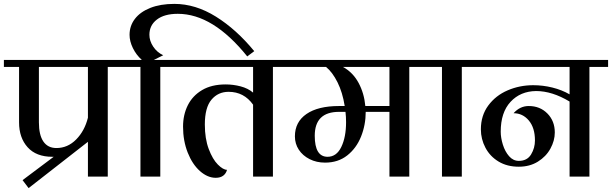

<svg xmlns="http://www.w3.org/2000/svg" viewBox="-32 -908 3146 987"><path d="M618 -600V-564H522V0H420V-179L115 59L84 18L244 -102H237Q154 -102 110 -151Q66 -200 66 -279V-564H-12V-600ZM258 -147Q316 -147 359.5 -191Q403 -235 420 -303V-564H168V-279Q168 -214 191 -180.5Q214 -147 258 -147Z M1275 -645 1239 -618Q1063 -837 882 -837Q813 -837 774.5 -807.5Q736 -778 736 -729Q736 -698 755.5 -668.5Q775 -639 807 -624L759 -600H888V-564H792V0H690V-564H594V-600H697Q668 -626 651 -661Q634 -696 634 -729Q634 -775 661.5 -811Q689 -847 741 -867.5Q793 -888 864 -888Q973 -888 1078 -822.5Q1183 -757 1275 -645Z M1467 -564H1371V0H1269V-370Q1222 -436 1143 -436Q1089 -436 1055 -395.5Q1021 -355 1021 -268Q1021 -195 1041 -142Q1061 -89 1088 -62Q1115 -35 1135 -35Q1130 -16 1115.5 -5Q1101 6 1077 6Q1035 6 996 -28.5Q957 -63 933 -123.5Q909 -184 909 -257Q909 -318 933.5 -367Q958 -416 1007 -445Q1056 -474 1128 -474Q1167 -474 1205 -464Q1243 -454 1269 -432V-564H864V-600H1467Z M2168 -600V-564H2072V0H1970V-333H1848Q1848 -266 1824 -206Q1800 -146 1753 -109Q1706 -72 1639 -72Q1595 -72 1559.5 -90Q1524 -108 1504 -138.5Q1484 -169 1484 -207Q1484 -281 1543.5 -322Q1603 -363 1711 -363H1740Q1729 -433 1703 -485Q1677 -537 1644 -564H1443V-600ZM1970 -564H1731Q1782 -536 1811 -482.5Q1840 -429 1846 -363H1970ZM1744 -333H1711Q1586 -333 1586 -210Q1586 -102 1652 -102Q1698 -102 1722.5 -152.5Q1747 -203 1747 -280Q1747 -308 1744 -333Z M2438 -564H2342V0H2240V-564H2144V-600H2438Z M3094 -564H2998V0H2896V-386Q2806 -440 2724 -440Q2643 -439 2592.5 -384.5Q2542 -330 2542 -231Q2542 -200 2553 -164.5Q2564 -129 2585 -105Q2606 -81 2635 -81Q2678 -81 2698 -114Q2718 -147 2718 -186Q2718 -251 2686.5 -288.5Q2655 -326 2608 -326Q2641 -363 2686 -363Q2744 -363 2782 -324.5Q2820 -286 2820 -227Q2820 -185 2797.5 -144Q2775 -103 2733 -77Q2691 -51 2635 -51Q2575 -51 2531 -77.5Q2487 -104 2463.5 -148.5Q2440 -193 2440 -243Q2440 -314 2478 -365.5Q2516 -417 2577.5 -443.5Q2639 -470 2709 -470Q2759 -470 2807.5 -458Q2856 -446 2896 -423V-564H2414V-600H3094Z"/></svg>

Font: Arya
Style: Regular
Weight: 400
Designer: Eduardo Rodriguez Tunni, Modular Infotech
Foundry: Eduardo Rodriguez Tunni, Modular Infotech
Version: Version 1.002